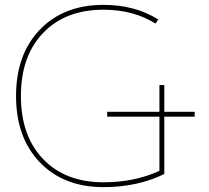

<svg xmlns="http://www.w3.org/2000/svg" viewBox="-20 -760 862 790"><path d="M421 -280V-300H636V-410H656V-300H781V-280H656V-44Q545 10 406 10Q242 10 144 -92Q46 -194 46 -365Q46 -536 144 -638Q242 -740 406 -740Q535 -740 631 -680L620 -663Q529 -720 406 -720Q249 -720 157.5 -624.5Q66 -529 66 -365Q66 -201 157.5 -105.5Q249 -10 406 -10Q533 -10 636 -57V-280Z"/></svg>

Font: M PLUS 1p Thin
Style: Regular
Weight: 250
Version: Version 1.062